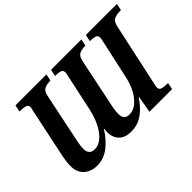

<svg xmlns="http://www.w3.org/2000/svg" viewBox="-115 -1043 1381 1381"><g transform="rotate(-45 575.0 -352.5)"><path d="M226 9Q190 9 159 -5.5Q128 -20 108.5 -49.5Q89 -79 89 -125Q89 -152 94 -184.5Q99 -217 107 -252L179 -594Q186 -621 186 -628Q186 -650 167 -656Q148 -662 119 -662H107L118 -714H433L422 -662H415Q385 -662 361.5 -651Q338 -640 330 -600L262 -273Q257 -249 249.5 -213Q242 -177 242 -146Q242 -118 256 -102.5Q270 -87 298 -87Q333 -87 362 -108.5Q391 -130 413.5 -164Q436 -198 451.5 -238.5Q467 -279 475 -319L534 -594Q540 -621 540 -628Q540 -650 522.5 -656Q505 -662 477 -662H469L480 -714H789L778 -662H770Q739 -662 716.5 -651Q694 -640 685 -600L617 -273Q611 -245 604 -209.5Q597 -174 597 -145Q597 -119 610.5 -103Q624 -87 653 -87Q694 -88 728 -117Q762 -146 786.5 -192.5Q811 -239 822 -292L889 -597Q891 -608 892.5 -616Q894 -624 894 -628Q894 -650 875 -656Q856 -662 830 -662H823L834 -714H1150L1139 -662H1127Q1097 -662 1072 -651.5Q1047 -641 1038 -600L936 -129Q933 -115 930.5 -103.5Q928 -92 928 -86Q928 -64 947.5 -58Q967 -52 996 -52H1008L997 0H767L789 -127H785Q743 -63 691.5 -27Q640 9 573 9Q513 9 480.5 -23.5Q448 -56 448 -110Q448 -117 448.5 -124Q449 -131 451 -143H447Q404 -74 349 -32.5Q294 9 226 9Z"/></g></svg>

Font: Noto Serif SemiCondensed
Style: Bold Italic
Weight: 700
Width: 4
Italic angle: -12°
Designer: Monotype Design Team
Foundry: Monotype Imaging Inc.
Version: Version 2.014